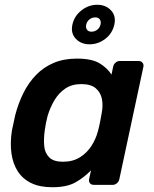

<svg xmlns="http://www.w3.org/2000/svg" viewBox="-20 -776 646 806"><path d="M199 10Q147 10 111 -7.5Q75 -25 54.5 -57Q34 -89 28 -132.5Q22 -176 30 -228Q34 -246 37 -260.5Q40 -275 44 -293Q57 -343 78.5 -386Q100 -429 131.5 -461.5Q163 -494 205.5 -512Q248 -530 303 -530Q365 -530 397.5 -510.5Q430 -491 448 -463L455 -496Q457 -506 465 -513Q473 -520 483 -520H562Q572 -520 578 -513Q584 -506 582 -496L481 -24Q479 -14 471 -7Q463 0 453 0H374Q363 0 357.5 -7Q352 -14 354 -24L362 -61Q332 -30 296 -10Q260 10 199 10ZM244 -97Q286 -97 316 -116Q346 -135 364.5 -164.5Q383 -194 391 -225Q396 -243 400 -263.5Q404 -284 407 -302Q413 -332 408 -359.5Q403 -387 382.5 -405Q362 -423 321 -423Q282 -423 254.5 -404.5Q227 -386 209 -356Q191 -326 180 -290Q176 -275 173 -260Q170 -245 168 -230Q163 -194 165.5 -164Q168 -134 186.5 -115.5Q205 -97 244 -97ZM356 -590Q320 -590 298 -613.5Q276 -637 284 -673Q292 -709 322 -732.5Q352 -756 388 -756Q424 -756 446 -732.5Q468 -709 460 -673Q452 -636 422 -613Q392 -590 356 -590ZM364 -643Q378 -643 388.5 -651.5Q399 -660 402 -673Q405 -686 399 -694.5Q393 -703 380 -703Q366 -703 355.5 -694.5Q345 -686 342 -673Q339 -660 345 -651.5Q351 -643 364 -643Z"/></svg>

Font: Rubik Light Medium
Style: Italic
Weight: 500
Italic angle: -12°
Version: Version 2.104